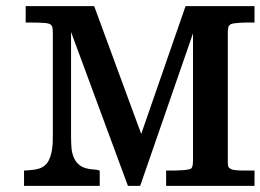

<svg xmlns="http://www.w3.org/2000/svg" viewBox="-20 -608 852 628"><path d="M59.6 -50.3H61Q67.9 -50.8 76.2 -51.3Q84.5 -51.8 93 -53.2Q101.6 -54.7 109.4 -57.1Q117.2 -59.6 122.1 -63.5Q133.3 -71.3 139.6 -83.5Q145.5 -95.7 148.4 -109.4Q151.4 -123.5 152.3 -138.2Q152.8 -152.8 152.8 -165.5V-502Q152.8 -509.8 151.4 -518.1Q149.9 -525.4 143.1 -529.3Q139.2 -531.2 129.4 -532.7Q119.1 -533.7 106.9 -533.9Q94.7 -534.2 83.5 -534.2H66.4H65.4H64V-535.2V-539.1V-585.4V-586.9V-587.9H65.4H66.4H286.1H287.1H288.1V-586.9L288.6 -586.4L441.9 -169.9L586.4 -586.4L586.9 -586.9V-587.9H587.9H588.9H810.1H811.5H812.5V-586.9V-585.4V-539.1V-535.2V-534.2H811.5H810.1H795.9H782.2Q772.9 -534.2 763.7 -533.4Q754.4 -532.7 745.6 -531.7Q737.8 -530.3 734.9 -528.8Q728 -524.9 726.6 -517.6Q725.1 -509.8 725.1 -502V-76.2Q725.1 -68.4 726.6 -63.5Q728 -59.1 734.9 -55.2Q738.8 -52.7 748.5 -51.8Q758.8 -50.3 770.5 -50.3H793H810.1H811.5H812.5V-48.8V-47.9V-2.4V-1V0H811.5H810.1H525.9H524.4H523.4V-1V-2.4V-47.9V-48.8V-50.3H524.4H525.9H540H554.7Q564.9 -50.3 576.2 -51.3Q586.9 -51.8 596.2 -53.7Q604 -55.2 606 -57.6Q609.9 -62.5 610.4 -69.3Q611.3 -76.2 611.3 -83V-499L439 -1.5L438.5 -1V0H437.5H436.5H399.9H399.4H398.4L397.9 -1V-1.5L212.4 -503.4V-163.1Q212.4 -142.1 213.9 -123Q215.8 -104.5 222.7 -89.8Q229.5 -75.2 242.9 -65.9Q256.3 -56.6 280.3 -54.2H280.8Q286.6 -53.2 292 -53.2Q298.3 -53.2 304.2 -50.3H305.2H306.2V-48.8V-47.9V-2.4V-1V0H305.2H303.7H61H59.6H58.6V-1V-2.4V-47.9V-48.8V-50.3Z"/></svg>

Font: RIT Rachana
Style: Bold
Weight: 700
Designer: Hussain KH
Version: 1.5.2